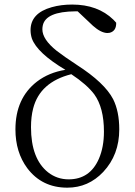

<svg xmlns="http://www.w3.org/2000/svg" viewBox="-20 -823 602 856"><path d="M286.1 -23.4Q380.9 -23.4 420.9 -115.2Q443.4 -167 443.4 -236.3Q443.4 -342.8 400.4 -402.3Q367.2 -446.3 297.9 -492.2Q158.2 -457 127.9 -339.8Q118.2 -302.7 118.2 -255.9Q118.2 -115.2 194.3 -54.7Q234.4 -23.4 286.1 -23.4ZM326.2 -772.5H316.4Q184.6 -771.5 170.9 -710Q168.9 -701.2 168.9 -692.4Q168.9 -647.5 232.4 -596.7Q263.7 -572.3 323.2 -533.2Q446.3 -454.1 484.4 -380.9Q511.7 -326.2 511.7 -246.1Q511.7 -132.8 440.4 -56.6Q374 13.7 280.3 13.7Q167 13.7 101.6 -73.2Q48.8 -144.5 48.8 -246.1Q48.8 -384.8 144.5 -459Q198.2 -500 271.5 -511.7Q145.5 -586.9 122.1 -651.4Q116.2 -669.9 116.2 -688.5Q116.2 -764.6 210.9 -791Q252 -802.7 301.8 -802.7Q416 -802.7 485.4 -735.4Q492.2 -727.5 498 -721.7Q499 -684.6 468.8 -676.8Q462.9 -675.8 458 -675.8Q429.7 -676.8 394.5 -708Z"/></svg>

Font: GenYoMin JP Light
Style: Regular
Weight: 300
Version: Version 1.001;PS 1;hotconv 16.6.51;makeotf.lib2.5.65220 DEVE